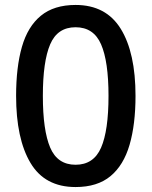

<svg xmlns="http://www.w3.org/2000/svg" viewBox="-20 -745 612 775"><path d="M527 -358Q527 -243 503 -160.5Q479 -78 426 -34Q373 10 285 10Q161 10 103 -87.5Q45 -185 45 -358Q45 -474 68.5 -556Q92 -638 145 -681.5Q198 -725 285 -725Q408 -725 467.5 -628.5Q527 -532 527 -358ZM153 -358Q153 -219 182.5 -149.5Q212 -80 285 -80Q358 -80 388 -149Q418 -218 418 -358Q418 -497 388 -566Q358 -635 285 -635Q212 -635 182.5 -566Q153 -497 153 -358Z"/></svg>

Font: Noto Sans Vithkuqi Medium
Style: Regular
Weight: 500
Version: Version 1.001